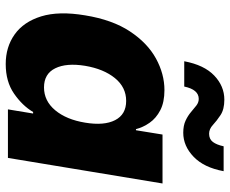

<svg xmlns="http://www.w3.org/2000/svg" viewBox="-87 -717 812 678"><g transform="rotate(90 319.0 -378.0)"><path d="M206.1 7.8Q146 7.8 101.6 -23.7Q57.1 -55.2 37.8 -117.4Q18.6 -179.7 34.2 -272.5Q49.8 -368.7 90.8 -430.7Q131.8 -492.7 186.5 -522.7Q241.2 -552.7 298.3 -552.7Q340.8 -552.7 369.1 -538.1Q397.5 -523.4 413.6 -500.2Q429.7 -477.1 436 -452.1H439.9L455.1 -545.9H627.9L537.6 0H366.2L380.9 -88.9H375.5Q353 -50.8 310.5 -21.5Q268.1 7.8 206.1 7.8ZM288.6 -127.4Q336.4 -127.4 369.4 -167Q402.3 -206.5 413.1 -272.5Q424.3 -339.4 404.3 -378.4Q384.3 -417.5 336.4 -417.5Q288.1 -417.5 255.9 -377.9Q223.6 -338.4 212.4 -272.5Q201.7 -206.5 221.2 -167Q240.7 -127.4 288.6 -127.4ZM448.7 -619.1Q423.3 -619.1 405.8 -627.4Q388.2 -635.7 375.7 -646.5Q363.3 -657.2 352.5 -665.5Q341.8 -673.8 329.1 -673.8Q296.4 -673.8 285.6 -622.6H196.3Q209.5 -692.9 246.8 -728.5Q284.2 -764.2 332 -764.2Q366.2 -764.2 386.5 -750.7Q406.7 -737.3 421.1 -723.9Q435.5 -710.4 452.1 -710.4Q471.2 -710.4 481.2 -723.6Q491.2 -736.8 496.6 -761.7H584.5Q571.8 -692.4 533.7 -655.8Q495.6 -619.1 448.7 -619.1Z"/></g></svg>

Font: Inter Extra Bold
Style: Italic
Weight: 800
Italic angle: -9.39999°
Designer: Rasmus Andersson
Foundry: rsms
Version: Version 4.000;git-3c8e0fc